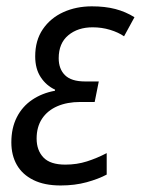

<svg xmlns="http://www.w3.org/2000/svg" viewBox="-20 -564 436 594"><path d="M167.5 9.8Q117.2 9.8 83.3 -7.1Q49.3 -23.9 32.2 -53.7Q15.1 -83.5 15.1 -123.5Q15.1 -168 32 -201.2Q48.8 -234.4 79.3 -255.1Q109.9 -275.9 149.9 -283.2L150.4 -286.6Q123 -299.3 106 -325.2Q88.9 -351.1 88.9 -389.6Q88.9 -439 112.5 -473.6Q136.2 -508.3 176 -526.4Q215.8 -544.4 264.2 -544.4Q305.2 -544.4 336.9 -536.1Q368.7 -527.8 396 -510.7L363.8 -451.7Q346.2 -463.9 320.6 -471.7Q294.9 -479.5 266.6 -479.5Q220.7 -479.5 191.2 -454.8Q161.6 -430.2 161.6 -383.8Q161.6 -350.6 181.2 -331.3Q200.7 -312 243.2 -312H285.6L272.9 -248.5H228Q188 -248.5 157.5 -235.4Q127 -222.2 110.1 -196.8Q93.3 -171.4 93.3 -135.3Q93.3 -99.1 114.3 -76.9Q135.3 -54.7 182.1 -54.7Q217.8 -54.7 249 -64.7Q280.3 -74.7 310.1 -90.3V-23.9Q284.7 -10.3 248 -0.2Q211.4 9.8 167.5 9.8Z"/></svg>

Font: Open Sans SemiCondensed
Style: Italic
Weight: 400
Width: 4
Italic angle: -12°
Designer: Monotype Design Team
Foundry: Monotype Imaging Inc.
Version: Version 3.000